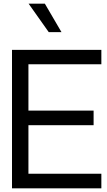

<svg xmlns="http://www.w3.org/2000/svg" viewBox="-20 -1020 581 1040"><path d="M244 -846H313L223 -1000H135ZM134 -672H529V-750H45V0H529V-79H134V-342H487V-421H134Z"/></svg>

Font: Oakes
Style: Regular
Weight: 400
Designer: Samuel Oakes
Foundry: Samuel Oakes
Version: Version 1.003;PS 001.003;hotconv 1.0.88;makeotf.lib2.5.64775